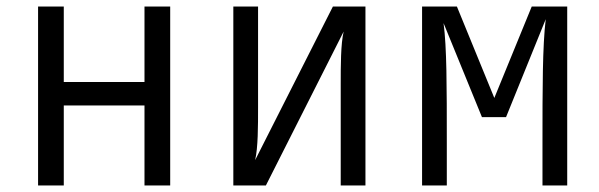

<svg xmlns="http://www.w3.org/2000/svg" viewBox="-20 -570 1840 590"><path d="M97 0H176V-246H424V0H503V-550H424V-318H176V-550H97Z M697 0H797L1036 -473C1027 -435 1027 -367 1027 -311V0H1103V-550H1003L764 -78C773 -116 773 -183 773 -240V-550H697Z M1277 0H1353V-132C1353 -306 1353 -424 1343 -499L1461 -210H1535L1657 -511C1647 -428 1647 -298 1647 -132V0H1723V-550H1614L1499 -269L1384 -550H1277Z"/></svg>

Font: JetBrains Mono Light
Style: Regular
Weight: 336
Monospace: yes
Designer: Philipp Nurullin, Konstantin Bulenkov
Foundry: JetBrains
Version: Version 2.305